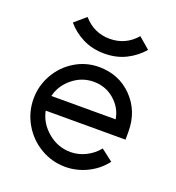

<svg xmlns="http://www.w3.org/2000/svg" viewBox="-127 -784 820 895"><g transform="rotate(20 283.0 -336.0)"><path d="M472.7 -634.3Q439.9 -595.7 392.8 -572Q345.7 -548.3 286.1 -548.3Q226.6 -548.3 179.2 -572Q131.8 -595.7 99.6 -634.3L155.3 -682.1Q207.5 -621.6 286.1 -621.6Q364.7 -621.6 417 -682.1ZM121.1 -205.1Q132.8 -146 182.4 -104.5Q231.9 -63 295.4 -63Q334 -63 370.6 -81.3Q407.2 -99.6 431.2 -130.4L489.7 -85.4Q455.6 -40.5 403.8 -15.1Q352.1 10.3 295.4 10.3Q229 10.3 172.1 -23.4Q115.2 -57.1 82 -114.5Q48.8 -171.9 48.8 -238.3Q48.8 -302.7 80.6 -358.9Q112.3 -415 167 -448.2Q221.7 -481.4 286.1 -481.4Q385.3 -481.4 451.2 -414.1Q517.1 -346.7 517.1 -245.1V-205.1ZM441.4 -278.3Q432.6 -333 389.2 -370.6Q345.7 -408.2 286.6 -408.2Q228 -408.2 181.6 -370.4Q135.3 -332.5 122.6 -278.3Z"/></g></svg>

Font: Eligible
Style: Regular
Weight: 500
Version: Version 1.1